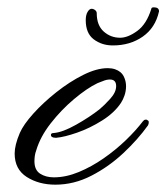

<svg xmlns="http://www.w3.org/2000/svg" viewBox="-20 -489 454 524"><path d="M131 15Q86 15 53 -6Q20 -27 20 -70Q20 -93 34 -126Q44 -149 71 -179Q98 -209 134 -237.5Q170 -266 207 -284.5Q244 -303 274 -303Q285 -303 294 -300Q311 -294 317.5 -281Q324 -268 324 -254Q324 -241 320 -229Q316 -217 310 -208Q292 -181 258.5 -160Q225 -139 190.5 -127Q156 -115 134 -113H132Q119 -113 119 -121Q119 -126 127 -126Q151 -128 187.5 -148.5Q224 -169 252 -191Q264 -201 280.5 -219Q297 -237 297 -254Q297 -272 280 -272Q271 -272 261.5 -268Q252 -264 246 -262Q217 -248 182 -218.5Q147 -189 118.5 -152.5Q90 -116 79 -79Q76 -71 75 -63.5Q74 -56 74 -49Q74 -25 89.5 -15Q105 -5 127 -5Q160 -5 195 -19.5Q230 -34 263 -57Q296 -80 323.5 -106.5Q351 -133 370 -158Q373 -162 377 -162.5Q381 -163 382 -161Q386 -160 386 -155.5Q386 -151 384 -147Q356 -108 316.5 -71Q277 -34 229.5 -9.5Q182 15 131 15ZM288 -365Q258 -365 236 -381.5Q214 -398 214 -434Q214 -448 219 -456.5Q224 -465 230 -465Q235 -465 239.5 -461.5Q244 -458 244 -453Q244 -420 263 -403Q282 -386 308 -386Q329 -386 354.5 -404.5Q380 -423 393 -465Q393 -469 400 -469Q414 -469 414 -458Q404 -413 369.5 -389Q335 -365 288 -365Z"/></svg>

Font: Allura
Style: Regular
Weight: 400
Designer: Robert E. Leuschke
Foundry: Robert E. Leuschke
Version: Version 1.110